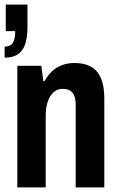

<svg xmlns="http://www.w3.org/2000/svg" viewBox="-25 -812 518 832"><path d="M50 0V-527H154L163 -460H168Q182 -486 201 -503.5Q220 -521 244.5 -530Q269 -539 298 -539Q341 -539 369.5 -523Q398 -507 412.5 -473Q427 -439 427 -386V0H303V-356Q303 -374 300 -387Q297 -400 290 -409Q283 -418 272.5 -422.5Q262 -427 247 -427Q225 -427 208 -413Q191 -399 182 -372Q173 -345 173 -307V0ZM-5 -562V-610Q20 -610 30.5 -626Q41 -642 41 -677H0V-792H94V-696Q94 -647 83 -617.5Q72 -588 50 -575Q28 -562 -5 -562Z"/></svg>

Font: Archivo Condensed
Style: Bold
Weight: 700
Width: 3
Designer: Hector Gatti
Foundry: Omnibus-Type
Version: Version 2.001